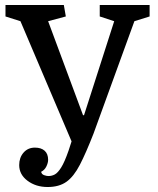

<svg xmlns="http://www.w3.org/2000/svg" viewBox="-20 -560 633 770"><path d="M519 -475 355 -24Q325 53 300.5 100.5Q276 148 246.5 169Q217 190 171 190Q124 190 90.5 165Q57 140 57 102Q57 72 74.5 52Q92 32 120 32Q145 32 159 44.5Q173 57 173 81Q173 93 166 107.5Q159 122 145 129Q147 139 157 142.5Q167 146 174 146Q188 146 200 139.5Q212 133 225.5 111.5Q239 90 255 44L267 7L62 -475L2 -494V-540H236L244 -494L173 -475L313 -98H317L438 -475L380 -494V-540H580V-494Z"/></svg>

Font: Domine Medium
Style: Regular
Weight: 500
Designer: Pablo Impallari, Rodrigo Fuenzalida, Brenda Gallo
Foundry: Pablo Impallari, Rodrigo Fuenzalida, Brenda Gallo
Version: Version 2.000